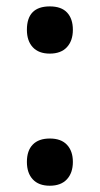

<svg xmlns="http://www.w3.org/2000/svg" viewBox="-20 -572 315 606"><path d="M64.9 -61Q64.9 -96.7 83.5 -115.7Q102.1 -134.8 137.2 -134.8Q172.9 -134.8 191.4 -115Q210 -95.2 210 -61Q210 -26.4 191.2 -6.1Q172.4 14.2 137.2 14.2Q102.1 14.2 83.5 -5.9Q64.9 -25.9 64.9 -61ZM64.9 -478Q64.9 -551.8 137.2 -551.8Q173.8 -551.8 191.9 -532.2Q210 -512.7 210 -478Q210 -443.4 191.2 -423.1Q172.4 -402.8 137.2 -402.8Q102.1 -402.8 83.5 -422.9Q64.9 -442.9 64.9 -478Z"/></svg>

Font: f2_44652          
Style: Regular
Weight: 600
Foundry: Ascender Corporation
Version: Version 1.10